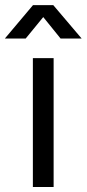

<svg xmlns="http://www.w3.org/2000/svg" viewBox="-70 -748 347 768"><path d="M61.5 -515.6H144.5V0H61.5ZM-50.3 -593.8V-594.2L62 -727.5H143.1L256.3 -594.2V-593.8H172.4L103 -679.7L32.7 -593.8Z"/></svg>

Font: Intratopia Thin
Style: Regular
Weight: 100
Designer: Rasmus Andersson
Foundry: rsms
Version: Version 3.000;Glyphs 3.2.3 (3260)